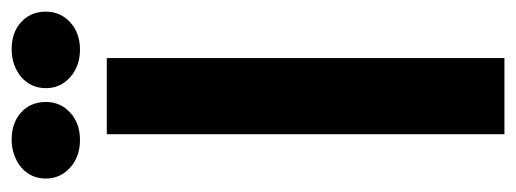

<svg xmlns="http://www.w3.org/2000/svg" viewBox="-305 -603 908 338"><g transform="rotate(-90 149.0 -434.0)"><path d="M215.8 -700H81.7V0H215.8ZM71.6 -747.2Q101 -747.2 119.8 -764.5Q138.5 -781.7 138.5 -807.2Q138.5 -834 120.1 -850.8Q101.8 -867.5 72.2 -867.5Q57.5 -867.5 44.8 -862.8Q32 -858.2 22.8 -850.2Q13.7 -842.2 8.7 -831.5Q3.7 -820.8 3.7 -807.5Q3.7 -781.7 23 -764.5Q42.2 -747.2 71.6 -747.2ZM230.5 -747.2Q260 -747.2 278.8 -764.5Q297.5 -781.7 297.5 -807.2Q297.5 -834 279.1 -850.8Q260.8 -867.5 231.3 -867.5Q216.5 -867.5 203.9 -862.9Q191.3 -858.3 182.1 -850.4Q173 -842.5 167.9 -831.5Q162.8 -820.5 162.8 -807.1Q162.8 -781.7 182.1 -764.5Q201.5 -747.2 230.5 -747.2Z"/></g></svg>

Font: Tilda Sans VF
Style: Regular
Weight: 400
Designer: ParaType Ltd
Foundry: ParaType Ltd
Version: Version 1.010